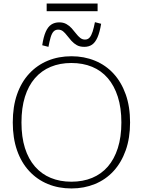

<svg xmlns="http://www.w3.org/2000/svg" viewBox="-20 -1045 805 1082"><path d="M383 17Q310 17 249.5 -8Q189 -33 144.5 -81Q100 -129 76 -198Q52 -267 52 -355Q52 -444 76 -513Q100 -582 144.5 -630Q189 -678 249.5 -703Q310 -728 383 -728Q454 -728 515 -703Q576 -678 620 -630Q664 -582 688.5 -513Q713 -444 713 -355Q713 -267 688.5 -198Q664 -129 620 -81Q576 -33 515 -8Q454 17 383 17ZM382 -21Q447 -21 499 -42.5Q551 -64 587.5 -106Q624 -148 644 -210.5Q664 -273 664 -355Q664 -437 644 -499.5Q624 -562 587.5 -604.5Q551 -647 499 -668.5Q447 -690 382 -690Q318 -690 266 -668.5Q214 -647 177 -604.5Q140 -562 120.5 -499.5Q101 -437 101 -355Q101 -273 120.5 -211Q140 -149 177 -106.5Q214 -64 266 -42.5Q318 -21 382 -21ZM455 -781Q430 -781 413 -790.5Q396 -800 382.5 -815Q369 -830 358 -844.5Q347 -859 335.5 -868.5Q324 -878 308 -878Q292 -878 282 -867.5Q272 -857 265.5 -835Q259 -813 253 -781L218 -790Q225 -837 237.5 -865.5Q250 -894 269 -906.5Q288 -919 314 -919Q337 -919 354 -909.5Q371 -900 384 -885.5Q397 -871 408.5 -856Q420 -841 432 -831.5Q444 -822 459 -822Q475 -822 485 -833.5Q495 -845 502 -867Q509 -889 515 -920L550 -911Q542 -863 529.5 -834.5Q517 -806 499 -793.5Q481 -781 455 -781ZM243 -1025H530V-982H243Z"/></svg>

Font: Roboto Serif Thin
Style: Regular
Weight: 250
Designer: Greg Gazdowicz
Foundry: Commercial Type
Version: Version 1.004